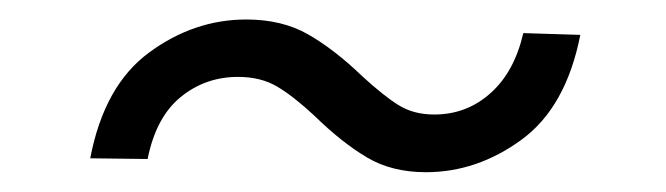

<svg xmlns="http://www.w3.org/2000/svg" viewBox="-20 -385 680 196"><path d="M72.1 -223.4Q86.3 -297.6 132.1 -331.3Q177.9 -365.1 231.5 -365.1Q268.1 -365.1 294.7 -349.8Q321.4 -334.5 349.8 -307.2Q371.1 -287.6 386.5 -277.9Q402 -268.1 423.3 -268.1Q456.3 -268.1 480.6 -289.8Q505 -311.4 514.2 -351.2L572.4 -349.4Q557.9 -275.6 512.4 -242.4Q467 -209.2 414.8 -209.2Q380 -209.2 354.6 -224.3Q329.2 -239.3 301.1 -266.7Q279.8 -286.6 263.1 -296.5Q246.4 -306.5 223 -306.5Q189.6 -306.5 164.4 -285.9Q139.2 -265.3 130.7 -222.7Z"/></svg>

Font: Inter UI Light
Style: Italic
Weight: 300
Italic angle: 9.39999°
Designer: Rasmus Andersson
Foundry: rsms
Version: 3.2;8d6f07862